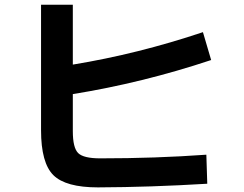

<svg xmlns="http://www.w3.org/2000/svg" viewBox="-20 -773 1040 820"><path d="M155.3 -752.9H291V-497.1Q570.3 -543 846.7 -635.7L881.8 -516.6Q587.9 -418.9 291 -371.1V-212.9Q291 -141.6 314 -119.1Q336.9 -96.7 408.2 -96.7Q644.5 -96.7 861.3 -112.3L865.2 11.7Q622.1 26.4 398.4 27.3Q260.7 27.3 208 -24.9Q155.3 -77.1 155.3 -216.8Z"/></svg>

Font: Mgen+ 1c bold
Style: Bold
Weight: 700
Designer: [Source Han Sans]
Ryoko NISHIZUKA  (kana & ideographs); Paul D. Hunt (Latin, Greek & Cyrillic); Wenlong ZHANG  (bopomofo
Version: Version 1.059.20150602